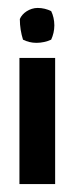

<svg xmlns="http://www.w3.org/2000/svg" viewBox="-20 -464 186 484"><path d="M29 0H119V-318H29ZM30 -416C30 -397 33 -380 38 -364C48 -359 59 -356 72 -356C85 -356 98 -359 109 -364C114 -375 117 -387 117 -400C117 -413 114 -426 109 -436C99 -441 87 -444 75 -444C55 -444 36 -431 30 -416Z"/></svg>

Font: Rabbid Highway Sign II Hop
Style: Regular
Weight: 400
Foundry: Cannot Into Space Fonts
Version: Version 0.277